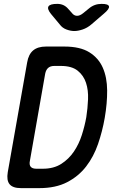

<svg xmlns="http://www.w3.org/2000/svg" viewBox="-20 -970 640 990"><path d="M88 0Q46 0 29.5 -20Q13 -40 20 -82L120 -648Q127 -690 151 -710Q175 -730 217 -730H312Q393 -730 440.5 -700.5Q488 -671 510 -621Q532 -571 532.5 -504Q533 -437 520 -362Q508 -293 485.5 -227.5Q463 -162 424 -111.5Q385 -61 326 -30.5Q267 0 183 0ZM134 -140Q130 -120 138.5 -110Q147 -100 167 -100H201Q257 -100 296 -125Q335 -150 361 -188.5Q387 -227 402 -274Q417 -321 425 -366Q432 -411 434 -458Q436 -505 423.5 -543Q411 -581 380.5 -605.5Q350 -630 294 -630H260Q240 -630 228.5 -620Q217 -610 213 -590ZM275 -950Q293 -950 307 -943.5Q321 -937 332 -924L350 -904Q361 -889 376.5 -888.5Q392 -888 410 -903L437 -925Q452 -938 468.5 -944Q485 -950 504 -950Q539 -950 542 -937Q545 -924 515 -899L451 -844Q430 -826 406 -818Q382 -810 363 -810Q344 -810 322.5 -818Q301 -826 288 -844L243 -898Q222 -924 230 -937Q238 -950 275 -950Z"/></svg>

Font: Maple Mono Medium
Style: Italic
Weight: 500
Italic angle: -10°
Monospace: yes
Designer: subframe7536
Version: Version 7.000